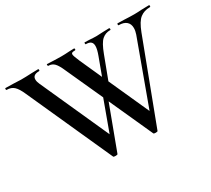

<svg xmlns="http://www.w3.org/2000/svg" viewBox="-133 -840 1165 1059"><g transform="rotate(-30 450.0 -311.0)"><path d="M905 -613Q869 -613 843.5 -593.5Q818 -574 796 -516L601 -1Q600 3 588 3Q575 3 574 -1L449 -277L346 -1Q345 3 332 3Q319 3 318 -1L74 -542Q57 -581 39.5 -597Q22 -613 -6 -613Q-10 -613 -10 -619Q-10 -625 -7 -625L42 -624Q76 -622 91 -622Q121 -622 159 -624L200 -625Q204 -625 204 -619Q204 -613 200 -613Q159 -613 159 -583Q159 -569 167 -552L363 -117L434 -311L329 -542Q312 -582 297 -597.5Q282 -613 259 -613Q256 -613 255.5 -619Q255 -625 257 -625Q271 -625 303 -623L347 -622Q370 -622 398 -624L428 -625Q433 -625 433 -619Q433 -613 428 -613Q416 -613 410.5 -610.5Q405 -608 405 -601Q405 -591 422 -552L485 -412L525 -520Q539 -557 539 -578Q539 -596 529 -604.5Q519 -613 497 -613Q495 -613 495 -619Q495 -625 497 -625L527 -624Q551 -622 572 -622Q589 -622 615 -624L652 -625Q656 -625 656.5 -619Q657 -613 653 -613Q622 -613 600.5 -594Q579 -575 557 -516L503 -373L618 -118L765 -520Q772 -540 772 -558Q772 -584 755.5 -598.5Q739 -613 707 -613Q704 -613 704 -619Q704 -625 707 -625L749 -624Q783 -622 812 -622Q832 -622 860 -624L905 -625Q910 -625 910 -619Q910 -613 905 -613Z"/></g></svg>

Font: Cormorant Upright SemiBold
Style: Regular
Weight: 600
Designer: Christian Thalmann (Catharsis Fonts)
Foundry: Catharsis Fonts
Version: Version 3.302